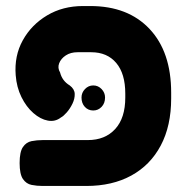

<svg xmlns="http://www.w3.org/2000/svg" viewBox="-20 -607 618 636"><path d="M121 9Q102 9 84.5 5.5Q67 2 56 -14Q45 -30 45 -67Q45 -104 56 -120Q67 -136 84.5 -139.5Q102 -143 122 -143H271Q328 -143 361.5 -179.5Q395 -216 395 -284V-297Q395 -363 365 -398.5Q335 -434 282 -434H237Q214 -434 198 -423.5Q182 -413 176 -397.5Q170 -382 179 -367Q186 -339 211 -324Q227 -312 227.5 -296Q228 -280 220 -263.5Q212 -247 201 -234.5Q190 -222 182 -218Q163 -203 138.5 -207.5Q114 -212 90.5 -232.5Q67 -253 51 -285.5Q35 -318 32 -358Q27 -422 55.5 -473.5Q84 -525 136 -556Q188 -587 255 -587H279Q404 -587 475.5 -511Q547 -435 547 -300V-281Q547 -190 512.5 -125Q478 -60 415 -25.5Q352 9 266 9ZM289 -241Q272 -241 261 -253Q250 -265 250 -284Q250 -300 261.5 -312Q273 -324 289 -324Q305 -324 316.5 -312Q328 -300 328 -284Q328 -265 316.5 -253Q305 -241 289 -241Z"/></svg>

Font: Fredoka SemiBold
Style: Regular
Weight: 600
Designer: Ben Nathan
Foundry: Milena B. Brandão, Ben Nathan
Version: Version 2.001